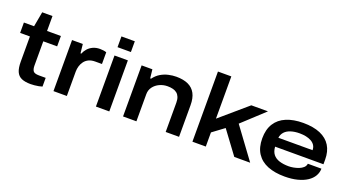

<svg xmlns="http://www.w3.org/2000/svg" viewBox="-53 -1287 3379 1862"><g transform="rotate(20 1636.5 -356.0)"><path d="M287 12Q229 12 193 -4Q157 -20 140.5 -57.5Q124 -95 124 -160V-420H23V-527H128L156 -681H262V-527H405V-420H262V-170Q262 -133 275.5 -114Q289 -95 336 -95H405V-5Q391 0 369.5 4Q348 8 326 10Q304 12 287 12Z M520 0V-527H631L641 -434H649Q660 -462 681 -486Q702 -510 733.5 -524.5Q765 -539 805 -539Q823 -539 840.5 -536.5Q858 -534 872 -529V-408H803Q763 -408 735.5 -394.5Q708 -381 691 -358Q674 -335 666 -307.5Q658 -280 658 -251V0Z M958 -613V-724H1096V-613ZM958 0V-527H1096V0Z M1238 0V-527H1349L1359 -437H1368Q1397 -476 1434 -498Q1471 -520 1512.5 -529.5Q1554 -539 1593 -539Q1667 -539 1716.5 -516Q1766 -493 1791 -446Q1816 -399 1816 -326V0H1678V-302Q1678 -336 1668.5 -359.5Q1659 -383 1641.5 -397Q1624 -411 1599.5 -417Q1575 -423 1545 -423Q1501 -423 1462.5 -405Q1424 -387 1400 -355Q1376 -323 1376 -280V0Z M1954 0V-724H2092V-288L2370 -527H2542L2316 -318L2550 0H2386L2212 -235L2092 -146V0Z M2908 12Q2806 12 2732.5 -17.5Q2659 -47 2619 -108Q2579 -169 2579 -263Q2579 -355 2618 -416.5Q2657 -478 2730 -508.5Q2803 -539 2903 -539Q3008 -539 3079.5 -508.5Q3151 -478 3187 -419.5Q3223 -361 3223 -277V-229H2724Q2727 -180 2750.5 -150.5Q2774 -121 2815.5 -108Q2857 -95 2912 -95Q2934 -95 2961.5 -100Q2989 -105 3014.5 -115Q3040 -125 3058 -141.5Q3076 -158 3079 -182H3219Q3219 -142 3198.5 -106.5Q3178 -71 3138 -44.5Q3098 -18 3040 -3Q2982 12 2908 12ZM2724 -321H3077Q3077 -350 3063.5 -371Q3050 -392 3026 -405.5Q3002 -419 2971 -425.5Q2940 -432 2905 -432Q2854 -432 2814.5 -419.5Q2775 -407 2752 -382Q2729 -357 2724 -321Z"/></g></svg>

Font: Archivo SemiBold Expanded SemiBold
Style: Regular
Weight: 600
Width: 7
Version: Version 2.001